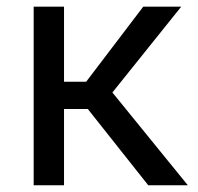

<svg xmlns="http://www.w3.org/2000/svg" viewBox="-20 -548 586 568"><path d="M169.4 -528.3H79.6V0H169.4V-225.6H239.7L418.5 0H535.6L312.5 -274.4L516.1 -528.3H403.8L234.9 -306.2H169.4Z"/></svg>

Font: Bert Sans
Style: Regular
Weight: 400
Designer: Christian Robertson (Google), Cristiano Sobral
Foundry: Google, Cristiano Sobral
Version: Version 3.101